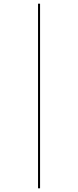

<svg xmlns="http://www.w3.org/2000/svg" viewBox="-20 -731 423 1040"><path d="M186 -711H197V289H186Z"/></svg>

Font: Ysabeau Hairline
Style: Regular
Weight: 100
Designer: Christian Thalmann (Catharsis Fonts)
Version: Version 0.003